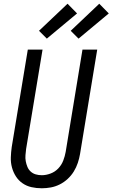

<svg xmlns="http://www.w3.org/2000/svg" viewBox="-20 -1001 603 1029"><path d="M204 8Q175 8 148.5 2Q122 -4 100.5 -19Q79 -34 65 -56Q51 -78 44 -104Q37 -130 38 -158Q39 -186 43 -214L129 -735H208L120 -203Q118 -186 116.5 -169.5Q115 -153 118 -137Q121 -121 127 -106.5Q133 -92 144.5 -81.5Q156 -71 171.5 -66.5Q187 -62 204 -62Q227 -62 251 -71Q275 -80 292.5 -98.5Q310 -117 319 -140.5Q328 -164 332 -187L422 -735H501L409 -176Q405 -152 397 -128Q389 -104 375.5 -82Q362 -60 342.5 -42Q323 -24 300 -12.5Q277 -1 252.5 3.5Q228 8 204 8ZM401 -794 359 -836 512 -981 563 -929ZM231 -794 189 -836 342 -981 393 -929Z"/></svg>

Font: Iosevka Fixed
Style: Italic
Weight: 400
Italic angle: -9°
Monospace: yes
Designer: Belleve Invis
Foundry: Belleve Invis
Version: Version 33.2.4